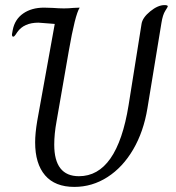

<svg xmlns="http://www.w3.org/2000/svg" viewBox="-20 -724 691 754"><path d="M118 -165Q118 -200 126 -248L195 -630Q190 -630 170 -632Q134 -635 131 -635Q74 -635 48 -598Q46 -595 41 -587.5Q36 -580 32 -580Q27 -580 27 -589Q27 -591 30 -606Q38 -648 71 -671Q104 -694 153 -694L186 -693Q214 -691 231 -691Q249 -691 269 -693L293 -694Q275 -667 250 -523L202 -247Q193 -198 193 -156Q193 -32 290 -32Q440 -32 485 -311L536 -631Q540 -655 570 -679.5Q600 -704 626 -704Q639 -704 639 -699Q639 -697 629 -681.5Q619 -666 614 -634L559 -299Q544 -207 503 -137Q462 -67 402 -28.5Q342 10 272 10Q196 10 157 -35.5Q118 -81 118 -165Z"/></svg>

Font: Charm
Style: Regular
Weight: 400
Designer: Katatrad Aksorn Co.,Ltd.
Foundry: Cadson Demak Co.,Ltd.
Version: Version 1.001